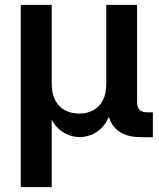

<svg xmlns="http://www.w3.org/2000/svg" viewBox="-20 -561 649 785"><path d="M64.9 204.1V-541H191.4V-220.2Q191.4 -178.2 206.1 -150.6Q220.7 -123 246.3 -109.9Q272 -96.7 303.7 -96.7Q336.4 -96.7 361.3 -110.1Q386.2 -123.5 400.4 -150.9Q414.6 -178.2 414.6 -220.2V-541H540.5V-144Q540.5 -121.1 551 -111.3Q561.5 -101.6 585.4 -101.6H605V0H558.1Q488.3 0 453.6 -34.4Q418.9 -68.8 418.9 -133.8V-183.1H441.9Q441.9 -128.9 429 -93.5Q416 -58.1 395.3 -37.8Q374.5 -17.6 351.1 -9Q327.6 -0.5 306.2 -0.5Q284.7 -0.5 260.7 -9Q236.8 -17.6 216.1 -37.8Q195.3 -58.1 182.1 -93.5Q168.9 -128.9 168.9 -183.1H191.4V204.1Z"/></svg>

Font: Inter 17pt SemiBold
Style: Regular
Weight: 600
Version: Version 4.001;git-66647c0bb